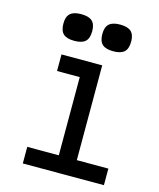

<svg xmlns="http://www.w3.org/2000/svg" viewBox="-125 -942 850 1029"><g transform="rotate(15 300.0 -427.0)"><path d="M101 0V-92H276V-526H150V-618H376V-92H551V0ZM413 -706Q371 -706 352 -723.5Q333 -741 333 -781Q333 -819 352 -836.5Q371 -854 413 -854Q455 -854 474 -836.5Q493 -819 493 -781Q493 -741 474 -723.5Q455 -706 413 -706ZM197 -706Q155 -706 136 -723.5Q117 -741 117 -781Q117 -819 136 -836.5Q155 -854 197 -854Q239 -854 258 -836.5Q277 -819 277 -781Q277 -741 258 -723.5Q239 -706 197 -706Z"/></g></svg>

Font: Victor Mono Thin
Style: Bold
Weight: 700
Monospace: yes
Version: Version 1.561;gftools[0.9.30]